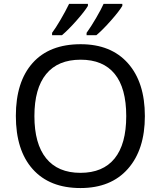

<svg xmlns="http://www.w3.org/2000/svg" viewBox="-20 -951 821 981"><path d="M720.2 -357.9Q720.2 -186.5 633.5 -88.4Q546.9 9.8 391.1 9.8Q233.4 9.8 147.2 -86.7Q61 -183.1 61 -358.9Q61 -533.2 146.7 -629.2Q232.4 -725.1 392.1 -725.1Q547.4 -725.1 633.8 -627.7Q720.2 -530.3 720.2 -357.9ZM155.8 -357.9Q155.8 -216.3 215.8 -142.1Q275.9 -67.9 391.1 -67.9Q505.9 -67.9 565.4 -141.1Q625 -214.4 625 -357.9Q625 -501 565.9 -573.5Q506.8 -646 392.1 -646Q275.9 -646 215.8 -572.5Q155.8 -499 155.8 -357.9ZM246.1 -783.2Q263.2 -805.7 288.6 -848.9Q314 -892.1 333 -931.2H429.2V-920.9Q413.1 -893.6 370.8 -845.7Q328.6 -797.9 296.4 -771H246.1ZM422.4 -783.2Q445.3 -814.9 471.2 -859.4Q497.1 -903.8 509.3 -931.2H605V-920.9Q588.9 -893.6 546.6 -845.7Q504.4 -797.9 472.2 -771H422.4Z"/></svg>

Font: NotoPenekeko
Style: Regular
Weight: 400
Designer: Monotype Design team
Foundry: Monotype Imaging Inc.
Version: Version 1.04